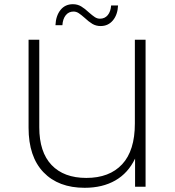

<svg xmlns="http://www.w3.org/2000/svg" viewBox="-20 -889 835 914"><path d="M673 -700V0H623V-134Q590 -65 529 -30Q468 5 383 5Q258 5 187 -69Q116 -143 116 -281V-700H167V-283Q167 -165 225.5 -103.5Q284 -42 391 -42Q501 -42 561.5 -107Q622 -172 622 -301V-700ZM383 -804Q366 -819 354.5 -826.5Q343 -834 330 -834Q307 -834 293 -816.5Q279 -799 277 -769H244Q246 -814 268 -841.5Q290 -869 327 -869Q349 -869 366.5 -858.5Q384 -848 403 -830Q420 -815 431.5 -807.5Q443 -800 456 -800Q479 -800 493 -817Q507 -834 509 -863H542Q540 -819 517.5 -792Q495 -765 459 -765Q437 -765 419.5 -775.5Q402 -786 383 -804Z"/></svg>

Font: Montserrat Alternates Light
Style: Regular
Weight: 300
Designer: Julieta Ulanovsky
Foundry: Julieta Ulanovsky
Version: Version 7.200